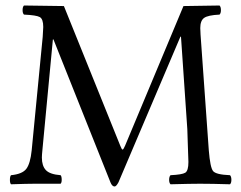

<svg xmlns="http://www.w3.org/2000/svg" viewBox="-20 -667 876 697"><path d="M660 -198 637 -534H635L410 -5Q402 10 396 10Q387 10 381 -5L174 -524H172L134 -123Q132 -103 132 -95Q132 -65 146.5 -49.5Q161 -34 200 -31Q204 -27 204 -14Q204 -4 200 0H168Q168 0 106 0Q80 0 20 2Q16 -2 16 -14Q16 -27 20 -31Q61 -35 75.5 -54Q90 -73 95 -121L135 -533Q137 -563 137 -569Q137 -598 124.5 -605Q112 -612 67 -614Q62 -619 62 -630Q62 -642 67 -647L212 -645L417 -137Q422 -124 425 -124Q428 -124 434 -138L646 -645L777 -647Q782 -642 782 -630Q782 -619 777 -614Q735 -612 721 -602Q707 -592 707 -565Q707 -562 707.5 -554.5Q708 -547 708 -542L738 -121Q743 -59 753.5 -46Q764 -33 815 -31Q820 -26 820 -14Q820 -3 815 2Q749 0 706 0Q673 0 599 2Q594 -3 594 -14Q594 -26 599 -31Q641 -33 652.5 -40Q664 -47 664 -79Q664 -84 662 -137Q660 -190 660 -198Z"/></svg>

Font: Ponomar Unicode TT
Style: Regular
Weight: 400
Designer: Vladislav V. Dorosh, Yuri A.W. Shardt, Nikita Simmons, Aleksandr Andreev
Foundry: Ponomar Project
Version: 1.1